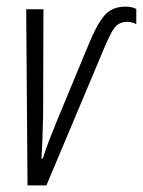

<svg xmlns="http://www.w3.org/2000/svg" viewBox="-20 -559 431 579"><path d="M120 0 290 -404Q312 -458 325.5 -475.5Q339 -493 363 -493Q379 -493 391 -486V-532Q378 -539 358 -539Q319 -539 296 -513.5Q273 -488 246 -422L149 -188Q139 -164 128.5 -136.5Q118 -109 109 -81H105Q107 -113 108 -143Q109 -173 110 -210L111 -531H59L63 0Z"/></svg>

Font: Noto Sans Display Condensed Light
Style: Italic
Weight: 300
Width: 3
Designer: Monotype Design team
Foundry: Monotype Imaging Inc.
Version: 1.000